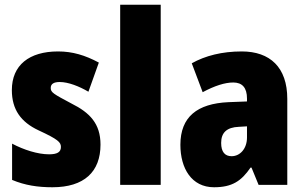

<svg xmlns="http://www.w3.org/2000/svg" viewBox="-20 -780 1286 810"><path d="M404 -170C404 -259 358 -305 282 -343C205 -384 194 -390 194 -409C194 -426 207 -434 232 -434C268 -434 314 -416 353 -393L397 -516C339 -547 286 -563 225 -563C103 -563 30 -505 30 -400C30 -318 68 -265 143 -230C225 -192 237 -180 237 -160C237 -138 221 -129 187 -129C139 -129 80 -148 31 -174V-21C86 2 140 10 201 10C335 10 404 -55 404 -170Z M658 0V-760H487V0Z M1000 -563C917 -563 846 -545 789 -513L835 -391C885 -418 929 -432 964 -432C1002 -432 1022 -410 1022 -364V-352L944 -349C812 -343 741 -287 741 -169C741 -70 788 10 883 10C959 10 998 -16 1037 -73H1041L1071 0H1192V-363C1192 -496 1119 -563 1000 -563ZM988 -245 1022 -247V-200C1022 -153 993 -121 957 -121C929 -121 913 -139 913 -177C913 -220 936 -243 988 -245Z"/></svg>

Font: Noto Sans Hebrew Condensed Black
Style: Regular
Weight: 900
Width: 3
Designer: Monotype Design Team
Foundry: Monotype Imaging Inc.
Version: Version 2.004